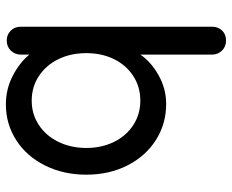

<svg xmlns="http://www.w3.org/2000/svg" viewBox="-88 -692 790 654"><g transform="rotate(90 307.0 -365.0)"><path d="M575 -264Q575 -186 543.5 -123Q512 -60 457 -25Q402 10 336 10Q284 10 239 -13Q194 -36 166 -70V-41Q166 -21 152.5 -7Q139 7 118 7Q98 7 84.5 -6.5Q71 -20 71 -41V-692Q71 -713 84 -726.5Q97 -740 118 -740Q139 -740 152.5 -726Q166 -712 166 -692V-448Q190 -484 236 -510Q282 -536 334 -536Q402 -536 457 -501Q512 -466 543.5 -404Q575 -342 575 -264ZM484 -264Q484 -316 463.5 -358Q443 -400 406 -424Q369 -448 323 -448Q276 -448 239 -424Q202 -400 181.5 -358.5Q161 -317 161 -264Q161 -211 181.5 -169Q202 -127 239 -102.5Q276 -78 323 -78Q369 -78 406 -102.5Q443 -127 463.5 -169.5Q484 -212 484 -264Z"/></g></svg>

Font: Quicksand Medium
Style: Regular
Weight: 500
Designer: Andrew Paglinawan
Foundry: Andrew Paglinawan
Version: Version 3.000